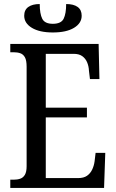

<svg xmlns="http://www.w3.org/2000/svg" viewBox="-20 -932 576 952"><path d="M31 0V-41H47Q66 -41 80.5 -46Q95 -51 103.5 -65.5Q112 -80 112 -108V-601Q112 -633 103.5 -648Q95 -663 80.5 -668Q66 -673 47 -673H31V-714H469L473 -540H426L421 -582Q420 -604 412 -623Q404 -642 388 -653.5Q372 -665 346 -665H207V-398H411V-350H207V-49H367Q395 -49 411.5 -60.5Q428 -72 437 -91Q446 -110 449 -132L454 -174H502L496 0ZM242 -771Q176 -771 138 -794Q100 -817 100 -854Q100 -883 120.5 -897.5Q141 -912 177 -912Q177 -864 189.5 -839Q202 -814 242 -814Q283 -814 295.5 -839Q308 -864 308 -912Q345 -912 365 -897.5Q385 -883 385 -854Q385 -817 347 -794Q309 -771 242 -771Z"/></svg>

Font: Noto Serif Condensed
Style: Regular
Weight: 400
Width: 3
Designer: Monotype Design Team
Foundry: Monotype Imaging Inc.
Version: Version 2.015